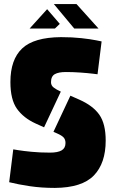

<svg xmlns="http://www.w3.org/2000/svg" viewBox="-20 -911 563 941"><path d="M278 -462 196 -287 154 -306Q95 -333 63 -378Q31 -423 31 -509Q31 -619 88.5 -673.5Q146 -728 279 -729Q334 -729 379 -724Q424 -719 451 -713.5Q478 -708 478 -708L458 -547Q458 -547 433.5 -550Q409 -553 373 -555.5Q337 -558 303 -558Q267 -558 248.5 -547.5Q230 -537 230 -508Q230 -492 243 -482Q256 -472 278 -462ZM242 -265 325 -442 368 -423Q436 -393 467 -348.5Q498 -304 498 -222Q498 -111 440 -51Q382 9 249 10Q183 10 126 1.5Q69 -7 25 -18L45 -179Q45 -179 69.5 -175Q94 -171 135 -167Q176 -163 225 -163Q263 -163 282 -174Q301 -185 301 -210Q301 -227 292 -237Q283 -247 260 -257ZM244 -891H355L463 -771H344ZM211 -866 273 -794 249 -771H125Z"/></svg>

Font: Protest Guerrilla
Style: Regular
Weight: 400
Designer: Octavio Pardo
Foundry: Ashler Design
Version: Version 2.005; ttfautohint (v1.8.4.7-5d5b)